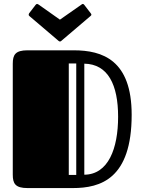

<svg xmlns="http://www.w3.org/2000/svg" viewBox="-20 -957 720 977"><path d="M45 -68C45 -23 58 0 120 0H350C492 0 650 -47 650 -373C650 -651 502 -701 355 -701H120C58 -701 45 -678 45 -633ZM581 -363C581 -201 531 -69 409 -68V-633C530 -631 581 -525 581 -363ZM368 -67H330V-634H368ZM285 -857 176 -934C173 -935 171 -937 169 -937C167 -937 164 -936 161 -932L128 -889C127 -887 126 -884 126 -882C126 -880 127 -877 130 -875L278 -749C280 -747 282 -746 285 -746C289 -746 290 -747 292 -749L440 -875C443 -877 445 -880 445 -882C445 -884 444 -887 442 -889L409 -932C406 -936 404 -937 401 -937C399 -937 397 -935 395 -934Z"/></svg>

Font: Fascinate Inline
Style: Regular
Weight: 900
Designer: Astigmatic (AOETI)
Foundry: Astigmatic (AOETI)
Version: Version 1.000